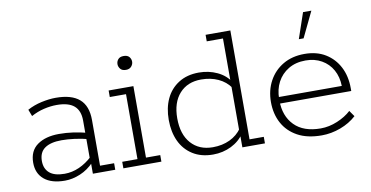

<svg xmlns="http://www.w3.org/2000/svg" viewBox="-64 -778 1847 955"><g transform="rotate(-10 859.5 -300.0)"><path d="M196 10Q128 10 91.5 -20.5Q55 -51 55 -105Q55 -165 96.5 -194.5Q138 -224 206 -224Q242 -224 277 -219Q312 -214 351 -204L336 -196V-269Q336 -319 307.5 -343.5Q279 -368 220 -368Q188 -368 154.5 -360Q121 -352 90 -335L77 -369Q110 -387 149 -395.5Q188 -404 221 -404Q301 -404 340.5 -369.5Q380 -335 380 -264V-33H451V0H338V-60L344 -56Q313 -23 273.5 -6.5Q234 10 196 10ZM200 -24Q238 -24 274 -40Q310 -56 342 -86L336 -70V-186L352 -172Q313 -182 278 -186.5Q243 -191 213 -191Q158 -191 128.5 -170.5Q99 -150 99 -106Q99 -67 124 -45.5Q149 -24 200 -24Z M492 0V-33H569V-361H487V-394H612V-33H684V0ZM590 -480Q571 -480 562 -491Q553 -502 553 -515Q553 -529 562 -539.5Q571 -550 590 -550Q609 -550 618 -539.5Q627 -529 627 -515Q627 -502 617.5 -491Q608 -480 590 -480Z M944 10Q884 10 841.5 -17Q799 -44 777.5 -90.5Q756 -137 756 -198Q756 -258 777.5 -304Q799 -350 841.5 -377Q884 -404 944 -404Q994 -404 1036.5 -384Q1079 -364 1103 -326L1092 -332V-550H1010V-583H1135V-33H1207V0H1093V-63L1103 -69Q1079 -32 1036.5 -11Q994 10 944 10ZM949 -26Q997 -26 1035 -44Q1073 -62 1096 -95L1092 -72V-322L1096 -300Q1073 -333 1035 -350.5Q997 -368 949 -368Q880 -368 839.5 -323Q799 -278 799 -198Q799 -117 839.5 -71.5Q880 -26 949 -26Z M1493 10Q1420 10 1371 -17Q1322 -44 1297 -90.5Q1272 -137 1272 -197Q1272 -256 1297.5 -303Q1323 -350 1369 -377Q1415 -404 1477 -404Q1539 -404 1583 -377Q1627 -350 1651 -303.5Q1675 -257 1675 -196V-182H1303V-215H1633Q1632 -261 1612.5 -296Q1593 -331 1558 -351Q1523 -371 1477 -371Q1427 -371 1390.5 -349Q1354 -327 1334.5 -290Q1315 -253 1315 -206V-197Q1315 -119 1361 -72Q1407 -25 1494 -25Q1536 -25 1578 -42.5Q1620 -60 1648 -86L1669 -56Q1635 -25 1588 -7.5Q1541 10 1493 10ZM1463 -481 1507 -610H1549L1487 -481Z"/></g></svg>

Font: Rokkitt ExtraLight
Style: Regular
Weight: 250
Version: Version 3.103